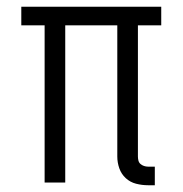

<svg xmlns="http://www.w3.org/2000/svg" viewBox="-20 -540 540 568"><path d="M438 8H418Q400 8 382.5 3.5Q365 -1 352 -13Q339 -25 333 -42Q327 -59 327 -77V-465H173V0H112V-465H43V-520H457V-465H388V-77Q388 -71 389.5 -65Q391 -59 395.5 -55Q400 -51 406 -49Q412 -47 418 -47H438Z"/></svg>

Font: Iosevka Fixed SS04 Light
Style: Regular
Weight: 300
Monospace: yes
Designer: Belleve Invis
Foundry: Belleve Invis
Version: Version 32.5.0